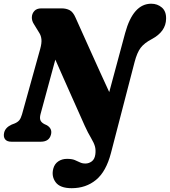

<svg xmlns="http://www.w3.org/2000/svg" viewBox="-32 -744 892 1008"><path d="M625 -570.5Q667 -724.5 762 -724.5Q794.5 -724.5 817.8 -704.5Q841 -684.5 840 -645.5Q839 -578 764.5 -538.5Q725.5 -518 706.5 -493Q687.5 -468 674.5 -418L550.5 59.5Q525 157 472 200.5Q419 244 344.5 244Q283 244 260 212.5Q237 181 248 140.5Q254.5 116.5 274 103.2Q293.5 90 320 90Q345 90 360 96Q375 102 387.2 108.2Q399.5 114.5 416.5 114.5Q434.5 114.5 449.8 103.2Q465 92 468.5 66.5Q471.5 43 466.5 24.8Q461.5 6.5 445.5 -20.5Q430 -46 412.5 -84.5Q401 -110.5 383 -150.8Q365 -191 343.5 -239.2Q322 -287.5 300 -337Q278 -386.5 258.5 -431L181 -145.5Q175.5 -125 180.2 -112.8Q185 -100.5 202 -92L214 -86.5Q244 -68.5 235.5 -37Q226 0 182 0H28Q5 0 -5 -12.5Q-15 -25 -10.5 -46.5Q-4.5 -74.5 29.5 -90L44 -95.5Q60 -102 68.8 -112.2Q77.5 -122.5 83.5 -143.5L179 -487Q187.5 -517.5 185.5 -537.5Q183.5 -557.5 173.5 -572.5L146.5 -616.5Q134.5 -634.5 135.2 -653.8Q136 -673 148.5 -686.5Q161 -700 184.5 -700H292Q315.5 -700 333.8 -690.5Q352 -681 365 -650.5Q377.5 -622.5 398 -577Q418.5 -531.5 443.2 -476.5Q468 -421.5 493.5 -365.2Q519 -309 541.5 -260.5Z"/></svg>

Font: Fraunces 72pt S100
Style: Bold Italic
Weight: 700
Italic angle: -16°
Version: Version 1.000; ttfautohint (v1.8.3)